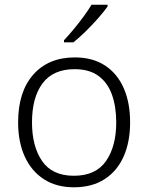

<svg xmlns="http://www.w3.org/2000/svg" viewBox="-20 -786 630 816"><path d="M533 -266Q533 -183 505.5 -121Q478 -59 424.5 -24.5Q371 10 294 10Q220 10 167 -24Q114 -58 85.5 -120Q57 -182 57 -266Q57 -396 121.5 -469Q186 -542 298 -542Q374 -542 426.5 -507.5Q479 -473 506 -411Q533 -349 533 -266ZM116 -266Q116 -164 159 -101.5Q202 -39 294 -39Q387 -39 430.5 -101.5Q474 -164 474 -266Q474 -332 456 -383Q438 -434 399 -463Q360 -492 297 -492Q206 -492 161 -432Q116 -372 116 -266ZM437 -766V-758Q422 -737 397.5 -709Q373 -681 345 -653.5Q317 -626 292 -606H252V-615Q270 -634 292.5 -661Q315 -688 335.5 -716Q356 -744 369 -766Z"/></svg>

Font: BC Sans Light
Style: Regular
Weight: 300
Designer: Monotype Design Team
Foundry: Monotype Imaging Inc.
Version: Version 2.000;GOOG;noto-source:20170915:90ef993387c0